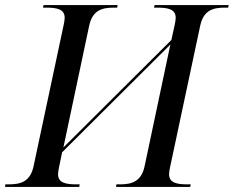

<svg xmlns="http://www.w3.org/2000/svg" viewBox="-41 -734 918 754"><path d="M-21 0H270L272 -10H259C217 -10 187 -16 187 -50C187 -56 189 -70 191 -78L203 -136L628 -559L527 -82C514 -19 474 -10 429 -10H416L415 0H706L708 -10H695C653 -10 623 -16 623 -50C623 -56 625 -70 627 -78L745 -632C758 -695 797 -704 842 -704H855L857 -714H566L564 -704H577C619 -704 649 -698 649 -664C649 -658 647 -644 645 -636L632 -577L208 -155L309 -632C322 -695 361 -704 406 -704H419L421 -714H130L128 -704H141C183 -704 213 -698 213 -664C213 -658 211 -644 209 -636L91 -82C78 -19 38 -10 -7 -10H-20Z"/></svg>

Font: Noto Serif Display
Style: Italic
Weight: 400
Italic angle: -12°
Designer: Monotype Design Team
Foundry: Monotype Imaging Inc.
Version: Version 2.009